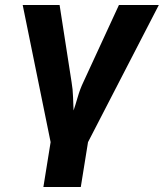

<svg xmlns="http://www.w3.org/2000/svg" viewBox="-20 -570 657 770"><path d="M154 180 183 0 71 -550H219L267 -241Q272 -213 273 -180Q274 -147 275 -127Q282 -147 291.5 -180Q301 -213 314 -240L457 -550H617L333 0L304 180Z"/></svg>

Font: JetBrains Mono NL ExtraBold
Style: Italic
Weight: 800
Italic angle: -9°
Monospace: yes
Designer: Philipp Nurullin, Konstantin Bulenkov
Foundry: JetBrains
Version: Version 2.305; ttfautohint (v1.8.4.7-5d5b)